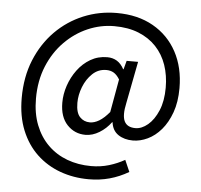

<svg xmlns="http://www.w3.org/2000/svg" viewBox="-55 -703 957 916"><g transform="rotate(5 423.5 -245.0)"><path d="M402.9 155.5Q329.6 155.5 265.8 132.3Q201.9 109.1 153.6 63.6Q105.3 18 78 -49Q50.8 -116.1 50.8 -203.2Q50.8 -303.9 84.1 -385.5Q117.5 -467 175.3 -525.5Q233.2 -583.9 308.6 -615.2Q384 -646.4 467.8 -646.4Q568.9 -646.4 642.5 -604.6Q716.1 -562.9 756.4 -488.3Q796.6 -413.7 796.6 -314.8Q796.6 -248.7 778.6 -198.6Q760.5 -148.4 731.5 -114.5Q702.4 -80.6 666.9 -63.8Q631.4 -47 596.5 -47Q555.1 -47 526.3 -66.4Q497.6 -85.8 492.7 -125.4H490.7Q467.4 -93.7 434.9 -74Q402.5 -54.2 368.7 -54.2Q317 -54.2 281.3 -91.7Q245.7 -129.2 245.7 -198Q245.7 -238.5 259.5 -279.7Q273.4 -320.8 299 -355.5Q324.7 -390.3 360.7 -411.3Q396.7 -432.3 440.7 -432.3Q467.1 -432.3 487.2 -420Q507.3 -407.7 521 -381.8H523L534.1 -423H588.9L550 -221.9Q536.9 -162.1 550.5 -134.5Q564 -106.9 603.4 -106.9Q633.6 -106.9 663 -131.5Q692.4 -156.2 711.7 -202Q731 -247.7 731 -311.5Q731 -370.2 714 -419.8Q696.9 -469.4 662.7 -505.8Q628.5 -542.2 578.2 -562.5Q527.9 -582.8 461.5 -582.8Q396.1 -582.8 334.9 -556.4Q273.7 -529.9 224.8 -480.3Q176 -430.8 147.4 -361.5Q118.8 -292.2 118.8 -206.5Q118.8 -135.3 140.6 -79.9Q162.4 -24.4 201.5 14Q240.6 52.4 293.6 72.2Q346.7 91.9 408.5 91.9Q454 91.9 494.3 79.8Q534.6 67.6 568.7 48.1L593.1 103.9Q549.3 129.7 502.2 142.6Q455.1 155.5 402.9 155.5ZM384.8 -115.3Q405.9 -115.3 428.9 -128.9Q451.9 -142.6 477.4 -173L505.7 -331.4Q492.2 -353.4 476.8 -362.3Q461.5 -371.1 441.8 -371.1Q403.4 -371.1 375.5 -344.7Q347.6 -318.3 332.5 -279.6Q317.4 -240.9 317.4 -203.1Q317.4 -155.9 336.6 -135.6Q355.7 -115.3 384.8 -115.3Z"/></g></svg>

Font: Source Sans 3 Variable
Style: Regular
Weight: 200
Designer: Paul D. Hunt
Foundry: Adobe Systems Incorporated
Version: Version 3.026